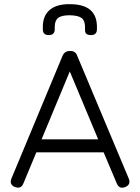

<svg xmlns="http://www.w3.org/2000/svg" viewBox="-20 -898 670 919"><path d="M315 -878Q444 -878 444 -769V-758Q444 -730 415 -730Q387 -730 387 -753V-769Q387 -799 371 -811.5Q355 -824 314 -825Q274 -825 258 -812Q242 -799 242 -769V-758Q242 -730 213 -730Q185 -730 185 -758V-769Q185 -823 218.5 -851Q252 -879 315 -878ZM92 -20Q81 8 51 -3Q23 -15 35 -44L279 -630Q289 -654 314 -654H317Q342 -654 350 -630L596 -44Q608 -15 580 -3Q551 9 539 -20L476 -169H154ZM314 -556 179 -231H450Z"/></svg>

Font: Jura Medium
Style: Regular
Weight: 500
Designer: Daniel Johnson, Alexei Vanyashin
Foundry: Daniel Johnson
Version: Version 5.103